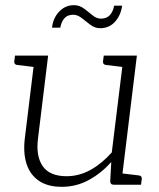

<svg xmlns="http://www.w3.org/2000/svg" viewBox="-20 -714 613 742"><path d="M219 8Q164 8 130 -15.5Q96 -39 82.5 -81Q69 -123 76 -180L115 -499H166L127 -180Q118 -111 145 -72Q172 -33 237 -33Q286 -33 330 -57.5Q374 -82 412 -125L458 -499H509L448 0H420Q406 0 406 -14L410 -88Q372 -45 323.5 -18.5Q275 8 219 8ZM431 0 442 -45 517 -36Q523 -35 525.5 -32Q528 -29 528 -23L525 0ZM132 -499 121 -454 46 -463Q40 -464 37.5 -467Q35 -470 35 -476L38 -499ZM475 -499 464 -454 389 -463Q383 -464 380.5 -467Q378 -470 378 -476L381 -499ZM370 -642Q392 -642 404.5 -655.5Q417 -669 421 -692H452Q447 -655 424.5 -630Q402 -605 367 -605Q347 -605 329.5 -618Q312 -631 296 -644Q280 -657 263 -657Q241 -657 229 -643.5Q217 -630 213 -607H181Q185 -644 208.5 -669Q232 -694 266 -694Q287 -694 304.5 -681Q322 -668 337.5 -655Q353 -642 370 -642Z"/></svg>

Font: Aleo Light
Style: Italic
Weight: 300
Italic angle: -7°
Designer: Alessio Laiso
Foundry: Alessio Laiso
Version: Version 2.001;gftools[0.9.29]